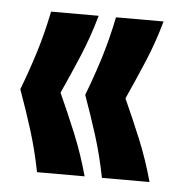

<svg xmlns="http://www.w3.org/2000/svg" viewBox="-37 -485 407 442"><g transform="rotate(5 166.5 -264.5)"><path d="M64 -79Q54 -130 39.5 -176Q25 -222 9 -266Q26 -310 40 -355Q54 -400 64 -450H174Q160 -400 141 -355Q122 -310 102 -266Q122 -222 141 -176Q160 -130 174 -79ZM214 -79Q204 -130 189.5 -176Q175 -222 159 -266Q176 -310 190 -355Q204 -400 214 -450H324Q310 -400 291 -355Q272 -310 252 -266Q272 -222 291 -176Q310 -130 324 -79Z"/></g></svg>

Font: Bricolage Grotesque 96pt Condensed Medium
Style: Regular
Weight: 500
Width: 3
Designer: Mathieu Triay
Foundry: Atelier Triay
Version: Version 1.001; ttfautohint (v1.8.4.7-5d5b);gftools[0.9.33.de